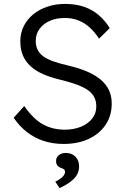

<svg xmlns="http://www.w3.org/2000/svg" viewBox="-20 -727 648 983"><path d="M50 -124 104 -184Q151 -117 200.5 -90Q250 -63 312 -63Q357 -63 394 -78Q431 -93 452 -120Q473 -147 473 -182Q473 -205 465.5 -223Q458 -241 443 -255Q428 -269 406 -280Q384 -291 355.5 -300Q327 -309 292 -318Q241 -330 202.5 -346.5Q164 -363 137.5 -387Q111 -411 97.5 -442.5Q84 -474 84 -517Q84 -558 101.5 -593Q119 -628 150 -653.5Q181 -679 223 -693Q265 -707 313 -707Q367 -707 409.5 -692.5Q452 -678 485 -650Q518 -622 542 -583L487 -529Q466 -562 439.5 -586Q413 -610 381.5 -622.5Q350 -635 312 -635Q268 -635 234.5 -620Q201 -605 182 -578.5Q163 -552 163 -518Q163 -493 172 -473.5Q181 -454 200.5 -439.5Q220 -425 251.5 -413.5Q283 -402 327 -392Q379 -380 420.5 -363Q462 -346 491.5 -322.5Q521 -299 536.5 -268Q552 -237 552 -197Q552 -135 521 -88.5Q490 -42 434.5 -16Q379 10 305 10Q252 10 205 -5Q158 -20 119 -50Q80 -80 50 -124ZM263 203Q278 196 289.5 187.5Q301 179 307 170.5Q313 162 313 153Q313 145 308 140.5Q303 136 293 133Q279 128 273 119Q267 110 267 97Q267 79 281 67.5Q295 56 317 56Q347 56 366 75Q385 94 385 125Q385 143 378.5 158.5Q372 174 359 187.5Q346 201 327.5 213Q309 225 285 236Z"/></svg>

Font: Our Lexend Light
Style: Regular
Weight: 300
Designer: Bonnie Shaver-Troup, Thomas Jockin
Foundry: Lexend
Version: Version 1.007